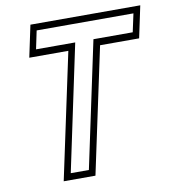

<svg xmlns="http://www.w3.org/2000/svg" viewBox="-79 -770 759 840"><g transform="rotate(-10 300.0 -350.0)"><path d="M136.5 0 255.5 -558.5H82L112 -700H600L570 -558.5H396.5L277.5 0ZM173 -29.5H253.5L372.5 -589.5H547L564.5 -670.5H134.5L117.5 -589.5H291.5Z"/></g></svg>

Font: Tourney Thin Light
Style: Italic
Weight: 300
Italic angle: -12°
Version: Version 1.015